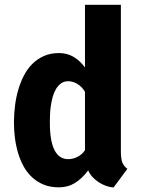

<svg xmlns="http://www.w3.org/2000/svg" viewBox="-20 -782 600 812"><path d="M39.1 -272Q39.6 -303.2 43.7 -336.7Q47.9 -370.1 57.1 -401.9Q66.4 -433.6 80.8 -461.9Q95.2 -490.2 116.5 -511.5Q137.7 -532.7 165.8 -545.2Q193.8 -557.6 230 -557.6Q263.7 -557.6 290.8 -541.7Q317.9 -525.9 339.4 -496.6V-761.7H491.2V-143.6Q491.2 -126.5 492.7 -115Q494.1 -103.5 497.3 -95.2Q500.5 -86.9 505.6 -80.6Q510.7 -74.2 518.6 -67.9L460.4 10.7Q446.3 10.3 429.9 4.6Q413.6 -1 398.7 -10.5Q383.8 -20 371.6 -33Q359.4 -45.9 353 -61.5Q326.7 -26.4 296.9 -8.1Q267.1 10.3 229 10.3Q192.9 10.3 164.8 -1.2Q136.7 -12.7 115.5 -32.5Q94.2 -52.2 79.8 -78.6Q65.4 -105 56.4 -135.3Q47.4 -165.5 43.2 -198Q39.1 -230.5 39.1 -261.7ZM190.9 -261.7Q190.9 -186 210.4 -147.5Q230 -108.9 268.1 -108.9Q288.6 -108.9 307.9 -118.7Q327.1 -128.4 339.4 -147V-393.6Q327.1 -415 307.6 -426.8Q288.1 -438.5 269 -438.5Q251 -438.5 238.3 -429.4Q225.6 -420.4 216.8 -405.5Q208 -390.6 202.9 -372.3Q197.8 -354 195.1 -335.4Q192.4 -316.9 191.7 -300Q190.9 -283.2 190.9 -272Z"/></svg>

Font: Ufes Sans ExtraBold
Style: Regular
Weight: 800
Designer: Ricardo Esteves & Filipe Motta
Foundry: ProDesignUfes - Ricardo Esteves, Filipe Motta (This is a derivative work, based on Roboto family, by Christian Robertson
Version: Version 2.0